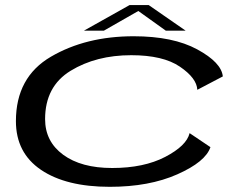

<svg xmlns="http://www.w3.org/2000/svg" viewBox="-20 -733 968 760"><path d="M414.5 6.5Q241.5 6.5 142.2 -60.8Q43 -128 43 -253.5Q43 -427.5 181.5 -508.5Q320 -589.5 509 -589.5Q665 -589.5 760.8 -537.5Q856.5 -485.5 862 -430.5L761 -377.5Q759 -423.5 692.2 -469Q625.5 -514.5 499.5 -514.5Q360.5 -514.5 259.5 -452.8Q158.5 -391 158.5 -261.5Q158.5 -173 230 -120.5Q301.5 -68 424 -68Q549.5 -68 634 -112Q718.5 -156 730.5 -206L813 -150.5Q793.5 -92.5 682 -43Q570.5 6.5 414.5 6.5ZM312 -611.5 493 -713H568.5L715 -611.5H636.5L527.5 -689.5L391 -611.5Z"/></svg>

Font: Anybody UltraExpanded Regular
Style: Italic
Weight: 400
Width: 9
Italic angle: -10°
Designer: Tyler Finck
Foundry: Etcetera Type Company
Version: Version 1.010; ttfautohint (v1.8.3) -l 8 -r 50 -G 200 -x 14 